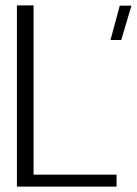

<svg xmlns="http://www.w3.org/2000/svg" viewBox="-20 -695 510 715"><path d="M391.5 -546H431.5L469.5 -674H426ZM43 0H414V-44.5H105V-675H43Z"/></svg>

Font: Anybody Light
Style: Regular
Weight: 300
Designer: Tyler Finck
Foundry: Etcetera Type Company
Version: Version 1.111; ttfautohint (v1.8.4)